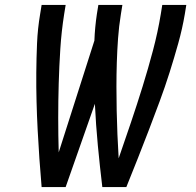

<svg xmlns="http://www.w3.org/2000/svg" viewBox="-20 -755 790 775"><path d="M148 0Q143 -57 139 -115Q135 -173 132 -230.5Q129 -288 127.5 -346Q126 -404 126.5 -462.5Q127 -521 129.5 -580Q132 -639 142 -698L148 -735H245L239 -698Q228 -628 223.5 -558Q219 -488 217 -418Q215 -348 215 -278.5Q215 -209 217 -140L361 -591Q362 -618 364.5 -644.5Q367 -671 371 -698L377 -735H474L468 -698Q460 -649 456.5 -600Q453 -551 451.5 -502.5Q450 -454 450 -405.5Q450 -357 451 -308.5Q452 -260 454 -212Q456 -164 459 -116Q484 -188 508.5 -260.5Q533 -333 555.5 -405.5Q578 -478 597.5 -551.5Q617 -625 629 -698L635 -735H732L726 -698Q716 -639 699.5 -580Q683 -521 664.5 -462.5Q646 -404 624.5 -346Q603 -288 581 -230.5Q559 -173 536 -115Q513 -57 490 0H393Q383 -83 375 -167Q367 -251 363 -336L245 0Z"/></svg>

Font: Iosevka Custom Medium Oblique
Style: Regular
Weight: 500
Italic angle: -9°
Designer: Belleve Invis
Foundry: Belleve Invis
Version: Version 27.0.1